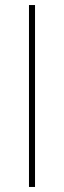

<svg xmlns="http://www.w3.org/2000/svg" viewBox="-20 -669 254 762"><path d="M95 -649H119V73H95Z"/></svg>

Font: Smooch Sans ExtraLight
Style: Regular
Weight: 200
Designer: Robert E. Leuschke
Foundry: Robert E. Leuschke
Version: Version 1.010; ttfautohint (v1.8.3)